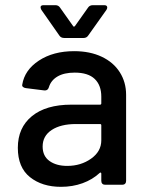

<svg xmlns="http://www.w3.org/2000/svg" viewBox="-20 -715 557 743"><path d="M468 -348V-15Q468 -8 464 -4Q460 0 453 0H387Q380 0 376 -4Q372 -8 372 -15V-43Q372 -46 370 -47Q368 -48 366 -46Q338 -20 299.5 -6Q261 8 216 8Q143 8 96 -29.5Q49 -67 49 -143Q49 -221 103.5 -265.5Q158 -310 256 -310H367Q372 -310 372 -315V-341Q372 -385 346.5 -409.5Q321 -434 269 -434Q228 -434 202.5 -419Q177 -404 169 -377Q165 -364 152 -365L80 -374Q73 -375 69 -378.5Q65 -382 66 -387Q75 -444 130.5 -480.5Q186 -517 267 -517Q328 -517 373.5 -495.5Q419 -474 443.5 -435.5Q468 -397 468 -348ZM372 -172V-230Q372 -235 367 -235H274Q215 -235 180 -212Q145 -189 145 -148Q145 -111 171.5 -92Q198 -73 240 -73Q293 -73 332.5 -101Q372 -129 372 -172ZM210 -577 140 -677Q137 -683 137 -687Q137 -695 149 -695H194Q206 -695 212 -686L263 -614Q264 -612 266 -612Q268 -612 270 -614L321 -686Q327 -695 340 -695H383Q395 -695 395 -686Q395 -682 392 -677L321 -577Q315 -568 303 -568H229Q216 -568 210 -577Z"/></svg>

Font: Barlow_Medium_SS
Style: Regular
Weight: 500
Designer: Jeremy Tribby
Foundry: Jeremy Tribby
Version: Version 1.101 August 23, 2024